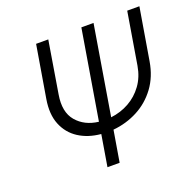

<svg xmlns="http://www.w3.org/2000/svg" viewBox="-127 -861 1016 995"><g transform="rotate(-20 381.0 -363.5)"><path d="M674.4 -727.3H741.5L693.5 -440.7Q680 -360.1 637.4 -302.4Q594.8 -244.7 532.1 -211.8Q469.5 -179 396.7 -172.2L367.9 0H300.8L329.5 -172.6Q259.2 -179 208.1 -212Q157 -245 133.7 -302.6Q110.4 -360.1 123.9 -440.7L171.9 -727.3H239L191.8 -440.7Q176.1 -348 219.8 -296.7Q263.5 -245.4 339.8 -236.5L421.5 -727.3H488.6L407.3 -236.5Q461.3 -242.9 507.5 -268.6Q553.6 -294.4 585.2 -337.9Q616.8 -381.4 626.8 -440.7ZM362.9 -170.8Q361.9 -170.8 360.8 -170.8H365.1Q364 -170.8 362.9 -170.8Z"/></g></svg>

Font: Inter UI Light
Style: Italic
Weight: 300
Italic angle: 9.39999°
Designer: Rasmus Andersson
Foundry: rsms
Version: 3.2;8d6f07862